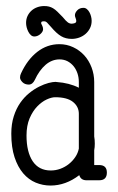

<svg xmlns="http://www.w3.org/2000/svg" viewBox="-20 -585 382 622"><path d="M235.4 -216.3V-103.5C233.4 -93.8 229.6 -84.6 223.9 -76.2C218.2 -67.7 211.3 -60.2 203.1 -53.7C195 -47.2 185.9 -42.1 175.8 -38.3C165.7 -34.6 155.3 -32.7 144.5 -32.7C118.8 -32.7 99.3 -42.7 85.9 -62.7C72.6 -82.8 65.9 -110.5 65.9 -146C65.9 -167.5 69.3 -186 75.9 -201.7C82.6 -217.3 90.8 -230.1 100.6 -240.2C110.4 -250.3 120.5 -257.8 131.1 -262.7C141.7 -267.6 150.9 -270 158.7 -270C184.4 -270 203.6 -265 216.3 -254.9C229 -244.8 235.4 -231.9 235.4 -216.3ZM163.6 -319.3H162.6C162.3 -319.3 161.9 -319.4 161.6 -319.6C161.3 -319.7 161 -319.8 160.6 -319.8C154.5 -319.8 146.6 -318.6 137.2 -316.2C127.8 -313.7 117.7 -309.8 106.9 -304.4C96.2 -299.1 85.4 -292.1 74.7 -283.4C64 -274.8 54.3 -264.3 45.7 -252C37 -239.6 30 -225.1 24.7 -208.5C19.3 -191.9 16.6 -173 16.6 -151.9C16.6 -122.2 20.1 -96.8 27.1 -75.7C34.1 -54.5 43.5 -37.1 55.2 -23.4C66.9 -9.8 80.4 0.2 95.7 6.6C111 12.9 127 16.1 143.6 16.1C176.4 16.1 207.5 4.9 236.8 -17.6C240.1 -6.5 247.9 -1 260.3 -1H301.3C317.9 -1 326.2 -9.3 326.2 -25.9C326.2 -42.2 317.9 -50.3 301.3 -50.3H285.2V-98.1C286.5 -104.7 287.1 -111.8 287.1 -119.6C287.1 -127.8 286.5 -135.6 285.2 -143.1V-319.3C285.2 -335.9 282.3 -351.7 276.6 -366.7C270.9 -381.7 263 -394.7 252.9 -405.8C242.8 -416.8 230.9 -425.6 217 -432.1C203.2 -438.6 188.3 -441.9 172.4 -441.9C146 -441.9 122.2 -433.6 100.8 -417C79.5 -400.4 62 -377.3 48.3 -347.7C46.1 -343.4 44.9 -338.9 44.9 -334C44.9 -329.1 47.5 -324.1 52.7 -318.8C57.9 -313.6 64.8 -311 73.2 -311C81.4 -311 87.9 -316.1 92.8 -326.2C102.2 -346.7 113.8 -362.9 127.4 -374.8C141.1 -386.6 156.2 -392.6 172.9 -392.6C182.6 -392.6 191.3 -390.5 199 -386.5C206.6 -382.4 213.1 -377 218.5 -370.4C223.9 -363.7 228 -356 231 -347.2C233.9 -338.4 235.4 -329.1 235.4 -319.3V-300.8C214.8 -311.2 190.9 -317.4 163.6 -319.3ZM115.7 -504.4C114.1 -506.3 113.3 -508.5 113.3 -510.7C113.3 -510.4 113.5 -511.2 114 -513.2C114.5 -515.1 117.4 -516.1 122.6 -516.1C126.1 -516.1 129.2 -514.9 131.8 -512.5C134.4 -510 138.8 -505.2 145 -498C157.1 -483.7 168.1 -473.6 178 -467.8C187.9 -461.9 199.4 -459 212.4 -459C220.5 -459 228.5 -460.4 236.3 -463.1C244.1 -465.9 251.1 -469.9 257.1 -475.1C263.1 -480.3 267.9 -486.5 271.5 -493.7C275.1 -500.8 276.9 -508.8 276.9 -517.6C276.9 -522.5 276.2 -527.3 274.9 -532.2C273.6 -537.1 271.8 -541.6 269.5 -545.7C267.3 -549.7 264.5 -553.1 261.2 -555.7C258 -558.3 254.4 -559.6 250.5 -559.6C242 -559.6 235.3 -556.9 230.2 -551.5C225.2 -546.1 222.7 -540.9 222.7 -535.6C222.7 -533 223.4 -529.9 224.9 -526.4C226.3 -522.8 227.1 -519.7 227.1 -517.1C227.1 -513.5 225.3 -511.1 221.9 -510C218.5 -508.9 215.2 -508.3 211.9 -508.3C207.7 -508.3 203.6 -509.7 199.7 -512.5C195.8 -515.2 190.3 -521 183.1 -529.8L166 -547.1C161.1 -551.8 156.5 -555.5 152.1 -558.1C147.7 -560.7 143.2 -562.6 138.7 -563.7C134.1 -564.9 128.9 -565.4 123 -565.4C115.2 -565.4 107.7 -564.1 100.6 -561.5C93.4 -558.9 87.2 -555.2 81.8 -550.3C76.4 -545.4 72.2 -539.6 69.1 -533C66 -526.3 64.5 -518.9 64.5 -510.7C64.5 -506.2 65.1 -501.4 66.4 -496.3C67.7 -491.3 69.5 -486.6 71.8 -482.2C74.1 -477.8 76.8 -474.1 80.1 -471.2C83.3 -468.3 87.1 -466.8 91.3 -466.8C94.9 -466.8 98.4 -467.5 101.8 -469C105.2 -470.5 108.2 -472.3 110.8 -474.6C113.4 -476.9 115.6 -479.4 117.2 -482.2C118.8 -484.9 119.6 -487.8 119.6 -490.7C119.6 -494.6 118.3 -499.2 115.7 -504.4Z"/></svg>

Font: Nathan
Style: Regular
Weight: 400
Designer: Peter Wiegel
Foundry: Peter Wiegel
Version: Version 1.001 2009